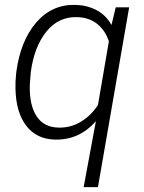

<svg xmlns="http://www.w3.org/2000/svg" viewBox="-20 -558 586 781"><path d="M46.4 -266.1Q63.5 -392.1 127.2 -466.3Q190.9 -540.5 286.6 -538.1Q333 -537.1 371.6 -517.3Q410.2 -497.6 433.6 -456.5L450.7 -528.3H505.4L378.4 203.1H320.3L370.1 -65.4Q302.2 12.7 202.6 9.8Q128.4 7.8 86.7 -46.6Q44.9 -101.1 43 -196.3Q42 -226.6 45.4 -255.4ZM104.5 -255.9 101.1 -210Q99.6 -129.9 128.7 -85.4Q157.7 -41 215.8 -39.1Q264.2 -37.1 305.9 -61Q347.7 -85 378.4 -130.4L422.9 -390.1Q407.7 -435.1 375.2 -460.9Q342.8 -486.8 293.9 -488.3Q217.8 -490.7 168.5 -429.2Q119.1 -367.7 105.5 -266.1Z"/></svg>

Font: RobotoInd Light
Style: Italic
Weight: 300
Italic angle: -12°
Designer: Google
Version: Version 2.001151; 2014